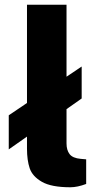

<svg xmlns="http://www.w3.org/2000/svg" viewBox="-20 -782 386 811"><path d="M344 -109V-5Q307 9 277 9Q197 9 157 -14Q117 -37 105.5 -71Q94 -105 94 -154V-205L17 -151V-295L94 -347V-762H261V-458L325 -501V-366L261 -321V-176Q261 -148 274 -131Q287 -114 321 -111Z"/></svg>

Font: Morrison
Style: Bold
Weight: 700
Designer: Pablo Impallari, Rodrigo Fuenzalida (Modified by Dan O. Williams)
Version: Version 0.03;June 6, 2019;FontCreator 11.5.0.2425 64-bit; tt